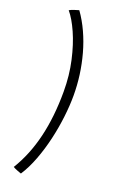

<svg xmlns="http://www.w3.org/2000/svg" viewBox="-181 -809 689 1072"><g transform="rotate(20 163.0 -273.0)"><path d="M165.5 -300Q165.5 -395.5 146.2 -481.2Q127 -567 97.5 -633.2Q68 -699.5 36.5 -736.5Q45.5 -742 62 -747.8Q78.5 -753.5 92 -757Q125.5 -710 150.5 -655.2Q175.5 -600.5 192 -540.8Q208.5 -481 216.8 -419.8Q225 -358.5 225 -297.5Q225 -239.5 217 -171Q209 -102.5 193 -33.2Q177 36 153 99.5Q129 163 97.5 211.5Q93 210 86 207.5Q79 205 71.5 202Q64 199 57.5 196Q51 193 47.5 190.5Q107 93.5 136.2 -28.2Q165.5 -150 165.5 -300Z"/></g></svg>

Font: Grandstander Thin ExtraLight
Style: Regular
Weight: 250
Version: Version 1.200